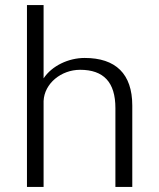

<svg xmlns="http://www.w3.org/2000/svg" viewBox="-20 -742 632 762"><path d="M153 -341C156 -411 223 -465 298 -465C391 -465 438 -416 438 -313V0H505V-323C505 -449 439 -512 316 -512C252 -512 186 -481 153 -431V-722H87V0H153Z"/></svg>

Font: Perun Light
Style: Regular
Weight: 300
Foundry: Copyright (c) Stefan Peev, Context Ltd, 2016
Version: Version 1.089